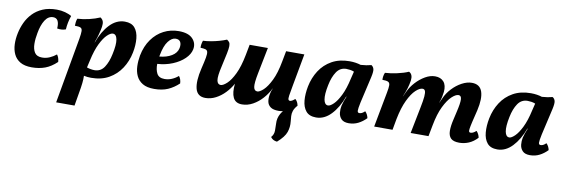

<svg xmlns="http://www.w3.org/2000/svg" viewBox="-53 -856 4385 1493"><g transform="rotate(10 2140.0 -110.0)"><path d="M184 9Q127 9 92.5 -11.5Q58 -32 41.5 -67Q25 -102 23.5 -145.5Q22 -189 32 -235Q41 -278 60 -319Q79 -360 111 -393.5Q143 -427 189.5 -447Q236 -467 300 -467Q334 -467 365.5 -458.5Q397 -450 417 -437Q398 -382 395 -328Q364 -316 327 -323Q333 -404 282 -404Q243 -404 218 -364.5Q193 -325 182 -261Q173 -216 173.5 -174.5Q174 -133 191 -106.5Q208 -80 250 -80Q281 -80 309.5 -92.5Q338 -105 361 -124Q378 -102 380 -68Q336 -26 289 -8.5Q242 9 184 9Z M419 244 511 -275Q518 -316 517.5 -336Q517 -356 504 -362Q491 -368 459 -368Q459 -382 461 -397Q463 -412 468 -425Q512 -427 560 -438.5Q608 -450 644 -466Q661 -455 666.5 -438.5Q672 -422 668 -396Q664 -371 655 -337Q646 -303 636 -278L633 -267H634Q666 -357 718.5 -412Q771 -467 837 -467Q890 -467 916 -436Q942 -405 947 -353Q952 -301 940 -241Q926 -171 889 -114.5Q852 -58 793 -24.5Q734 9 653 9Q623 9 596 3Q597 27 593.5 60.5Q590 94 581 143L564 244ZM621 -122 608 -65Q621 -60 637.5 -57Q654 -54 668 -54Q718 -54 745.5 -96Q773 -138 786 -202Q803 -279 795.5 -319Q788 -359 761 -359Q743 -359 717 -334.5Q691 -310 665 -257.5Q639 -205 621 -122Z M1150 9Q1093 9 1059 -11.5Q1025 -32 1009 -66Q993 -100 991.5 -142Q990 -184 998 -228Q1013 -304 1051.5 -357.5Q1090 -411 1144.5 -439Q1199 -467 1263 -467Q1339 -467 1373 -431Q1407 -395 1397 -346Q1389 -307 1353 -272Q1317 -237 1261.5 -214Q1206 -191 1141 -187Q1140 -142 1156 -111.5Q1172 -81 1217 -81Q1246 -81 1273.5 -92.5Q1301 -104 1324 -124Q1342 -101 1343 -68Q1304 -31 1258.5 -11Q1213 9 1150 9ZM1149 -257Q1148 -251 1147 -246Q1204 -251 1243.5 -275Q1283 -299 1291 -338Q1297 -369 1286.5 -387Q1276 -405 1249 -405Q1219 -405 1191 -369Q1163 -333 1149 -257Z M1555 9Q1492 9 1476.5 -49Q1461 -107 1486 -212Q1500 -269 1505.5 -300.5Q1511 -332 1507.5 -346Q1504 -360 1490.5 -364Q1477 -368 1451 -369Q1450 -382 1452.5 -397.5Q1455 -413 1460 -426Q1489 -427 1522.5 -433Q1556 -439 1587.5 -448Q1619 -457 1643 -467Q1656 -459 1662.5 -449.5Q1669 -440 1669 -420Q1669 -400 1661 -361Q1653 -322 1638 -255Q1619 -174 1624.5 -142.5Q1630 -111 1655 -111Q1674 -111 1703.5 -138Q1733 -165 1761 -223Q1789 -281 1807 -374L1823 -458H1967L1926 -251Q1910 -171 1915 -141Q1920 -111 1944 -111Q1963 -111 1992 -138Q2021 -165 2049.5 -223Q2078 -281 2095 -374L2111 -458H2255L2209 -207Q2198 -150 2194.5 -124Q2191 -98 2194.5 -90.5Q2198 -83 2207 -83Q2222 -83 2246 -105Q2267 -87 2272 -55Q2243 -25 2206 -8Q2169 9 2133 9Q2091 9 2069.5 -6.5Q2048 -22 2043 -48Q2038 -74 2044 -106Q2046 -117 2049.5 -129Q2053 -141 2059 -154H2058Q2037 -111 2004 -74Q1971 -37 1929.5 -14Q1888 9 1844 9Q1793 9 1774 -30Q1755 -69 1763 -140Q1741 -100 1708.5 -66Q1676 -32 1636.5 -11.5Q1597 9 1555 9ZM2163 247Q2129 244 2112 219Q2133 196 2133 165Q2133 134 2132 110Q2129 68 2150 30.5Q2171 -7 2230 -55H2271Q2250 -31 2243 -9.5Q2236 12 2237.5 32.5Q2239 53 2241 74Q2246 117 2232 158Q2218 199 2163 247Z M2783 -467Q2799 -457 2803.5 -438.5Q2808 -420 2798 -375L2750 -166Q2739 -114 2740 -98.5Q2741 -83 2755 -83Q2765 -83 2774.5 -87.5Q2784 -92 2798 -105Q2818 -85 2824 -55Q2795 -25 2761 -8Q2727 9 2687 9Q2647 9 2628 -11Q2609 -31 2606 -60Q2603 -89 2609 -116Q2613 -133 2620 -152.5Q2627 -172 2635 -191H2632Q2599 -101 2546.5 -46Q2494 9 2429 9Q2375 9 2349 -22.5Q2323 -54 2318.5 -105.5Q2314 -157 2326 -218Q2340 -288 2376.5 -344.5Q2413 -401 2472 -434Q2531 -467 2612 -467Q2637 -467 2659.5 -463.5Q2682 -460 2700 -454Q2747 -457 2783 -467ZM2479 -256Q2463 -179 2470.5 -139Q2478 -99 2505 -99Q2522 -99 2548 -124Q2574 -149 2600 -201.5Q2626 -254 2644 -336L2658 -393Q2644 -399 2627.5 -401.5Q2611 -404 2597 -404Q2548 -404 2520 -362.5Q2492 -321 2479 -256Z M3560 9Q3513 9 3493 -11Q3473 -31 3472.5 -69.5Q3472 -108 3485 -162L3499 -223Q3516 -295 3514.5 -325Q3513 -355 3491 -355Q3469 -355 3438.5 -326.5Q3408 -298 3379 -239Q3350 -180 3333 -89L3316 0H3175L3216 -207Q3228 -266 3230.5 -298Q3233 -330 3227 -342.5Q3221 -355 3207 -355Q3184 -355 3153.5 -326.5Q3123 -298 3094.5 -238.5Q3066 -179 3048 -88L3032 0H2887L2939 -276Q2947 -317 2946.5 -336.5Q2946 -356 2932.5 -362.5Q2919 -369 2887 -369Q2886 -382 2888.5 -397.5Q2891 -413 2897 -426Q2940 -428 2992 -439.5Q3044 -451 3080 -467Q3112 -452 3106 -402Q3101 -369 3091.5 -338Q3082 -307 3066 -271H3067L3086 -311Q3104 -350 3136.5 -385.5Q3169 -421 3208.5 -444Q3248 -467 3287 -467Q3331 -467 3355 -439.5Q3379 -412 3374 -359Q3372 -340 3367.5 -318.5Q3363 -297 3353 -271H3354L3371 -308Q3389 -350 3423 -386.5Q3457 -423 3498 -445Q3539 -467 3577 -467Q3640 -467 3658.5 -413.5Q3677 -360 3655 -264L3632 -169Q3623 -130 3620.5 -111.5Q3618 -93 3621.5 -88Q3625 -83 3633 -83Q3642 -83 3652 -87.5Q3662 -92 3677 -105Q3686 -96 3693 -82.5Q3700 -69 3702 -55Q3670 -21 3634 -6Q3598 9 3560 9Z M4214 -467Q4230 -457 4234.5 -438.5Q4239 -420 4229 -375L4181 -166Q4170 -114 4171 -98.5Q4172 -83 4186 -83Q4196 -83 4205.5 -87.5Q4215 -92 4229 -105Q4249 -85 4255 -55Q4226 -25 4192 -8Q4158 9 4118 9Q4078 9 4059 -11Q4040 -31 4037 -60Q4034 -89 4040 -116Q4044 -133 4051 -152.5Q4058 -172 4066 -191H4063Q4030 -101 3977.5 -46Q3925 9 3860 9Q3806 9 3780 -22.5Q3754 -54 3749.5 -105.5Q3745 -157 3757 -218Q3771 -288 3807.5 -344.5Q3844 -401 3903 -434Q3962 -467 4043 -467Q4068 -467 4090.5 -463.5Q4113 -460 4131 -454Q4178 -457 4214 -467ZM3910 -256Q3894 -179 3901.5 -139Q3909 -99 3936 -99Q3953 -99 3979 -124Q4005 -149 4031 -201.5Q4057 -254 4075 -336L4089 -393Q4075 -399 4058.5 -401.5Q4042 -404 4028 -404Q3979 -404 3951 -362.5Q3923 -321 3910 -256Z"/></g></svg>

Font: Vollkorn
Style: Bold Italic
Weight: 700
Italic angle: -11°
Designer: Friedrich Althausen
Foundry: Friedrich Althausen
Version: Version 5.000; ttfautohint (v1.8.3)